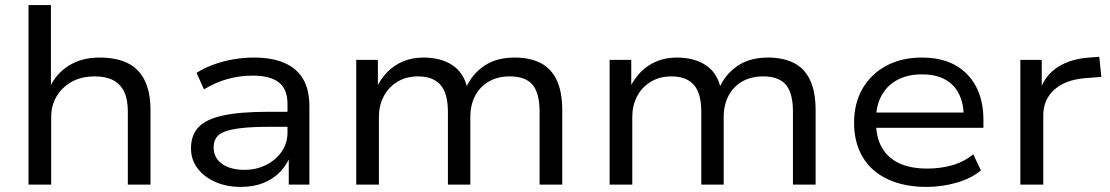

<svg xmlns="http://www.w3.org/2000/svg" viewBox="-20 -725 4359 754"><path d="M92 0V-705H180V-381H175Q200 -436 250.5 -467.5Q301 -499 371 -499Q435 -499 479.5 -478Q524 -457 547.5 -411Q571 -365 571 -291V0H482V-287Q482 -335 467.5 -365Q453 -395 424.5 -410Q396 -425 352 -425Q300 -425 262 -404Q224 -383 202.5 -347Q181 -311 181 -266V0Z M926 9Q869 9 824.5 -11Q780 -31 755 -65Q730 -99 730 -142Q730 -194 759.5 -225.5Q789 -257 856 -271.5Q923 -286 1034 -286H1124V-227H1037Q974 -227 932 -222.5Q890 -218 865 -209Q840 -200 829.5 -184.5Q819 -169 819 -146Q819 -105 852 -81.5Q885 -58 940 -58Q987 -58 1025.5 -77.5Q1064 -97 1086.5 -130Q1109 -163 1109 -204V-317Q1109 -375 1075 -401.5Q1041 -428 972 -428Q922 -428 874.5 -415Q827 -402 781 -374L752 -439Q782 -458 819 -471.5Q856 -485 896.5 -492Q937 -499 977 -499Q1047 -499 1095.5 -478.5Q1144 -458 1169.5 -416Q1195 -374 1195 -308V0H1114V-112H1120Q1106 -77 1079.5 -49.5Q1053 -22 1014.5 -6.5Q976 9 926 9Z M1379 0V-490H1464V-380H1458Q1475 -415 1500.5 -441.5Q1526 -468 1562 -483.5Q1598 -499 1643 -499Q1711 -499 1756 -469.5Q1801 -440 1815 -380H1810Q1833 -433 1881 -466Q1929 -499 2001 -499Q2060 -499 2102 -478Q2144 -457 2166 -411Q2188 -365 2188 -291V0H2099V-286Q2099 -360 2071 -392.5Q2043 -425 1982 -425Q1934 -425 1899 -404.5Q1864 -384 1845.5 -348Q1827 -312 1827 -265V0H1739V-286Q1739 -359 1709.5 -392Q1680 -425 1622 -425Q1575 -425 1540 -403.5Q1505 -382 1486.5 -346Q1468 -310 1468 -266V0Z M2374 0V-490H2459V-380H2453Q2470 -415 2495.5 -441.5Q2521 -468 2557 -483.5Q2593 -499 2638 -499Q2706 -499 2751 -469.5Q2796 -440 2810 -380H2805Q2828 -433 2876 -466Q2924 -499 2996 -499Q3055 -499 3097 -478Q3139 -457 3161 -411Q3183 -365 3183 -291V0H3094V-286Q3094 -360 3066 -392.5Q3038 -425 2977 -425Q2929 -425 2894 -404.5Q2859 -384 2840.5 -348Q2822 -312 2822 -265V0H2734V-286Q2734 -359 2704.5 -392Q2675 -425 2617 -425Q2570 -425 2535 -403.5Q2500 -382 2481.5 -346Q2463 -310 2463 -266V0Z M3618 9Q3531 9 3466.5 -21Q3402 -51 3368 -108Q3334 -165 3334 -243Q3334 -319 3367 -376.5Q3400 -434 3460 -466.5Q3520 -499 3600 -499Q3677 -499 3730.5 -469.5Q3784 -440 3813 -385Q3842 -330 3842 -254V-223H3400V-283H3785L3765 -266Q3764 -347 3722 -390Q3680 -433 3601 -433Q3545 -433 3504.5 -411.5Q3464 -390 3442 -350Q3420 -310 3420 -255V-246Q3420 -187 3443 -146Q3466 -105 3511 -84Q3556 -63 3622 -63Q3673 -63 3719 -76Q3765 -89 3802 -119L3832 -56Q3796 -25 3738 -8Q3680 9 3618 9Z M3987 0V-490H4071V-373H4065Q4086 -432 4136 -463Q4186 -494 4258 -499L4297 -502L4305 -423L4240 -418Q4162 -411 4119.5 -372Q4077 -333 4077 -272V0Z"/></svg>

Font: Nunito Sans 10pt SemiExpanded
Style: Regular
Weight: 400
Width: 6
Designer: Vernon Adams
Foundry: Vernon Adams
Version: Version 3.101;gftools[0.9.27]